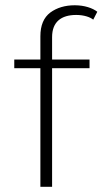

<svg xmlns="http://www.w3.org/2000/svg" viewBox="-20 -716 401 736"><path d="M134.8 -454.6V0H179.7V-454.6H323.2V-487.8H179.7V-573.7C179.7 -632.3 214.8 -658.7 272 -658.7C301.8 -658.7 325.7 -650.4 337.4 -640.6L353 -670.9C335 -685.1 303.7 -695.8 266.6 -695.8C229.5 -695.8 198.2 -686.5 172.9 -668C147.5 -648.9 134.8 -618.7 134.8 -577.1V-487.8H34.7V-454.6Z"/></svg>

Font: Estedad ExtraLight
Style: Regular
Weight: 200
Designer: Amin Abedi
Version: Version 7.3